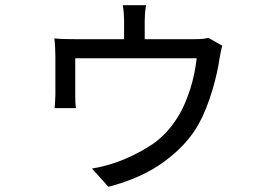

<svg xmlns="http://www.w3.org/2000/svg" viewBox="-20 -641 1040 735"><path d="M831 -466Q828 -457 825 -442Q822 -427 820 -415Q817 -392 810 -361Q803 -330 793 -296Q783 -262 769.5 -228Q756 -194 740 -165Q696 -87 609.5 -23Q523 41 395 74L332 4Q355 1 382.5 -6.5Q410 -14 427 -20Q493 -44 554 -82.5Q615 -121 658 -189Q674 -214 686.5 -242.5Q699 -271 708.5 -301Q718 -331 724 -361Q730 -391 733 -418H268V-275Q268 -264 268.5 -250Q269 -236 271 -227H189Q190 -238 191 -252.5Q192 -267 192 -279V-424Q192 -438 191 -459Q190 -480 188 -494Q205 -492 228 -491.5Q251 -491 272 -491H455V-562Q455 -573 454 -588Q453 -603 450 -621H539Q536 -603 535 -588Q534 -573 534 -562V-491H722Q745 -491 757.5 -492.5Q770 -494 778 -496Z"/></svg>

Font: SpoqaHanSansJP-Regular
Style: Regular
Weight: 400
Designer: [Source Han Sans]
Ryoko NISHIZUKA  (kana & ideographs); Paul D. Hunt (Latin, Greek & Cyrillic); Wenlong ZHANG  (bopomofo
Foundry: Spoqa (http://bi.spoqa.com)
Version: Version 1.002.20150607